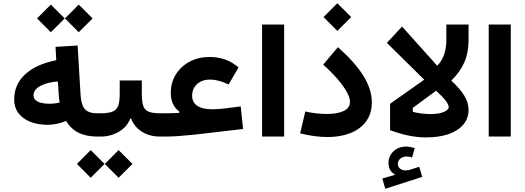

<svg xmlns="http://www.w3.org/2000/svg" viewBox="-20 -835 3211 1174"><path d="M206.6 -722.4 290.8 -637.9 375.6 -722.4 290.8 -806.9ZM377.2 -722.4 461.4 -637.9 546.2 -722.4 461.4 -806.9ZM324 -466.8Q200.7 -442.4 133.7 -380.5Q66.7 -318.5 66.7 -226.4Q66.7 -177.8 92.8 -143.2Q118.9 -108.6 165.3 -90.2Q211.6 -71.9 271.7 -71.9Q298.9 -71.9 328.9 -78.2Q359 -84.5 384 -95.8Q412.9 -47.4 459.7 -23.7Q506.5 0 576.2 0H576.7V-142.3H576.2Q539.8 -142.3 517.9 -153.2Q496.1 -164.1 485.6 -189.7Q475.2 -215.4 472.3 -259.5L454.7 -556.6L319.5 -548.5ZM333.6 -337 339.6 -250.2Q340.4 -239.9 341.3 -230.8Q342.3 -221.6 344.7 -208.2Q330.7 -204.6 314.9 -202.7Q299.1 -200.7 279.8 -200.7Q252.3 -200.7 230.8 -206.3Q209.3 -211.9 197.1 -223.4Q184.9 -234.9 184.9 -252.3Q184.9 -286.4 225.5 -308.9Q266.2 -331.4 333.6 -337Z M847.2 -261.1V-342.8H712V-261.1Q712 -217 703.5 -190.9Q695 -164.8 670 -153.6Q645.1 -142.3 595.5 -142.3H576.7Q565.6 -142.3 561 -125.5Q556.5 -108.8 556.5 -71.5Q556.5 -33.9 561 -16.9Q565.6 0 576.7 0H595.5Q656.9 0 707.3 -29.6Q757.7 -59.2 776.5 -110.7H781.4Q800.7 -59 848 -29.5Q895.3 0 957.3 0H980.5V-142.3H958.5Q910.6 -142.3 886.7 -153.3Q862.7 -164.3 855 -190.2Q847.2 -216.1 847.2 -261.1ZM450.4 167.3 534.6 251.8 619.5 167.3 534.6 82.8ZM621 167.3 705.2 251.8 790.1 167.3 705.2 82.8Z M1154.8 -250.7Q1154.8 -279.6 1168.7 -301.6Q1182.5 -323.7 1206.8 -336Q1231.2 -348.3 1262.8 -348.3Q1318.7 -348.3 1377.7 -318.2L1438.3 -422.5Q1365.3 -486.7 1262.1 -486.7Q1193.6 -486.7 1139.8 -458.1Q1086 -429.5 1055.2 -379.9Q1024.3 -330.3 1024.3 -267.1Q1024.3 -227.9 1037.9 -199.2Q1051.5 -170.5 1076.5 -153.3V-144.9Q1058 -143.7 1035.8 -143Q1013.6 -142.3 993.2 -142.3H980.5Q969.9 -142.3 965.1 -125.7Q960.3 -109.1 960.3 -71.5Q960.3 -33.6 965.1 -16.8Q969.9 0 980.5 0H998.9Q1028.5 0 1073.9 -3.2Q1119.4 -6.4 1177.2 -12.5Q1235.1 -18.6 1300.7 -27L1466.4 -46.3L1451.9 -184.4L1366.8 -173.4Q1341 -170 1319.3 -168.4Q1297.6 -166.8 1279.5 -166.8Q1217.9 -166.8 1186.4 -187.9Q1154.8 -209.1 1154.8 -250.7Z M1717.4 0V-684.9H1582.5V0Z M2253.6 -208.7Q2253.6 -288.1 2202.3 -371.1Q2150.9 -454.1 2045.9 -546.3L1956.2 -439.7Q2004.9 -396.7 2041.9 -353.9Q2078.9 -311.2 2099.5 -274.5Q2120.1 -237.7 2120.1 -212.3Q2120.1 -175.7 2082.3 -156.9Q2044.4 -138.1 1977 -138.1Q1947.8 -138.1 1915.6 -141.7Q1883.4 -145.3 1846.7 -153.2L1815.3 -19.6Q1859.5 -8.6 1901.4 -2.9Q1943.4 2.9 1981.2 2.9Q2040.5 2.9 2090.3 -10.6Q2140.1 -24 2176.7 -50.7Q2213.3 -77.4 2233.5 -116.9Q2253.6 -156.3 2253.6 -208.7ZM1958.4 -730.5 2042.6 -646 2127.5 -730.5 2042.6 -815Z M2515.9 70.4Q2501.7 66.3 2488.8 63.8Q2475.9 61.3 2464.1 61.3Q2416.6 61.3 2386.1 90Q2355.6 118.6 2355.6 162.1Q2355.6 185.7 2365.3 203.3Q2375.1 221 2392.8 229.8V234.7L2317.6 256.5L2336 319.1L2561.9 246.6L2543.5 184.7L2491 201.7Q2475.1 206.9 2459.3 206.9Q2439.1 206.9 2425.9 195.8Q2412.6 184.8 2412.6 167.3Q2412.6 147.3 2428.3 134.5Q2444 121.8 2467.8 121.8Q2476 121.8 2484 123.4Q2492 125 2499.6 127.8ZM2646.6 -280.5Q2685.1 -245.4 2704.4 -220Q2723.7 -194.6 2723.7 -180.6Q2723.7 -162.9 2693 -150.2Q2662.4 -137.6 2611.7 -137.6Q2584.1 -137.6 2555.7 -141.3Q2527.2 -145 2504 -151.3V-175.3ZM2438.4 -672.6 2345.6 -572.9 2573.9 -347.8 2365.2 -200.3V-38.8Q2430 -15.5 2482.7 -5.1Q2535.4 5.2 2586.1 5.2Q2665 5.2 2723.2 -15.1Q2781.4 -35.5 2813.3 -73.5Q2845.1 -111.5 2845.1 -164.4Q2845.1 -206.9 2819.2 -249.8Q2793.3 -292.6 2739.5 -342.2Q2794.1 -395.4 2819.6 -454.8Q2845.1 -514.1 2845.1 -589.7V-684.9H2709.2V-589.7Q2709.2 -540.7 2695.3 -500.9Q2681.3 -461.2 2653.4 -433Z M3103.2 0V-684.9H2968.3V0Z"/></svg>

Font: Estedad-FD VF
Style: Regular
Weight: 100
Designer: Amin Abedi
Version: Version 7.3